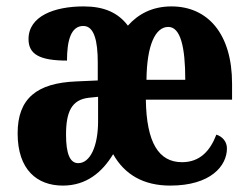

<svg xmlns="http://www.w3.org/2000/svg" viewBox="-20 -569 776 599"><path d="M176 10C250 10 299 -32 333 -88C369 -24 428 10 511 10C638 10 688 -52 688 -106C688 -127 674 -143 655 -149C636 -99 604 -63 548 -63C475 -63 437 -124 435 -258H704V-308C704 -465 627 -549 515 -549C455 -549 411 -525 379 -489C348 -530 304 -549 241 -549C150 -549 69 -519 69 -447C69 -400 103 -380 189 -380C189 -442 201 -488 240 -488C274 -488 285 -441 285 -374V-318L218 -315C95 -310 35 -262 35 -153C35 -39 96 10 176 10ZM558 -320H437C438 -429 465 -485 505 -485C543 -485 558 -423 558 -320ZM224 -60C198 -60 186 -90 186 -149C186 -221 204 -258 257 -264L286 -267V-191C286 -112 261 -60 224 -60Z"/></svg>

Font: Noto Serif Lao ExtraCondensed ExtraBold
Style: Regular
Weight: 800
Width: 2
Designer: Monotype Design Team
Foundry: Monotype Imaging Inc.
Version: Version 2.003